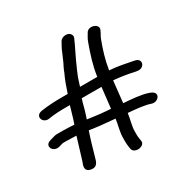

<svg xmlns="http://www.w3.org/2000/svg" viewBox="-202 -877 1081 1091"><g transform="rotate(-30 338.5 -331.5)"><path d="M471.4 -357.4C515.9 -353.6 565.4 -346 602.9 -337C607.1 -336 611.7 -335.6 616.1 -334.9C663.5 -325.5 684.2 -383.6 634.7 -393.2C584.6 -402.9 538 -413.9 480 -417.8C490.1 -482.5 508.9 -541.8 529.8 -596.3C536.5 -613.5 543.1 -619.9 552 -640.5C569.3 -676.2 501.3 -700.3 481.8 -664C473.2 -648.5 463.2 -634.6 456.1 -613.3C434.3 -552.4 413.8 -492.6 403.4 -419.5H290.2C294.7 -432.2 298.7 -444.9 302.6 -458.1C309.1 -479.8 316.1 -491.9 324.7 -514.1L348.4 -566.8C363 -599.4 381.7 -632.7 395.9 -666.8C397.6 -670.5 407 -683.5 399.3 -697.9C383.9 -726.5 339.8 -716.6 329.3 -696.9C319.4 -678.5 308.3 -660.9 299.9 -638.6C292.5 -618.8 286.2 -609.2 277.7 -587.2L265.4 -562.6C258.4 -548.6 255.4 -539.4 253.7 -534.7L241.4 -507.2C229.3 -480 219.7 -447.4 209.5 -419.5H172.4C119.9 -419.5 75.2 -416.9 33.6 -410.3C-17 -402.4 2.6 -342.5 49.5 -350.8C85.6 -357.2 123 -358.5 172.4 -358.5H188.3C177.1 -322.4 168 -284.7 155 -249.5C131.7 -251.1 97.8 -252.5 76.2 -252.5H44.9C31.4 -252.5 20.2 -249.6 5.3 -244.6L-7.9 -240.7C-55.8 -226.8 -26.9 -169.6 21.2 -184.5L34 -188.3C39.1 -189.7 44.2 -191.5 47.4 -191.5H75.5C90.7 -191.5 111.9 -190.6 134 -189.5C119.6 -143.4 103.2 -89.5 89.7 -44.4C87.1 -35.8 62.2 7.8 106.9 18C150.2 27.9 157.5 -6.7 163.9 -29.8C177.6 -78.9 193.1 -132.4 209.8 -180.6L235.8 -176.7C280.8 -170 329.2 -166.9 374.9 -162.2C370.3 -124.3 356.8 -86 356.8 -44V-19C356.8 -9.6 357.7 0.6 359.4 12.6L361.9 27.7C369 67.6 444.8 57.7 437.9 19.3L435.4 4.3C433.9 -4.7 433 -12.4 433 -19V-44C433 -81 445.4 -112.4 450.8 -155.3C503.8 -151.2 559.3 -145.8 593.5 -133.6C616.9 -125.2 637.9 -138.6 643.9 -151C656.8 -178 623.8 -189.7 611.8 -193.7C568.5 -208.1 512.2 -212.3 456.2 -216.3C462.1 -262.4 465.7 -310.1 471.4 -357.4ZM380.6 -224.9C380.6 -224.7 380.5 -224.3 380.5 -224C380.5 -223 380.9 -223.2 379.6 -223.4C379.4 -223.4 379 -223.4 378.7 -223.5C328.5 -226.7 280.2 -232.2 230.8 -239.7C233.9 -248.9 236.9 -259.1 240 -267.7C250.8 -298.5 256.5 -331.1 266.4 -358.5H395.8C392.1 -316.8 384.6 -268.5 380.6 -224.9Z"/></g></svg>

Font: CiSf OpenHand
Style: BdExt
Weight: 400
Foundry: Cannot Into Space Fonts
Version: Version 0.7892